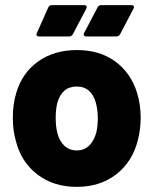

<svg xmlns="http://www.w3.org/2000/svg" viewBox="-20 -720 594 748"><path d="M279 8Q189 8 126 -40Q63 -88 42 -170Q30 -211 30 -260Q30 -315 43 -357Q66 -436 128.5 -480.5Q191 -525 280 -525Q368 -525 429 -480.5Q490 -436 514 -358Q528 -313 528 -262Q528 -216 517 -174Q496 -90 433 -41Q370 8 279 8ZM279 -134Q308 -134 327 -152.5Q346 -171 355 -203Q361 -229 361 -260Q361 -290 354 -318Q346 -349 327 -366Q308 -383 279 -383Q221 -383 203 -318Q197 -294 197 -260Q197 -229 203 -203Q211 -171 230.5 -152.5Q250 -134 279 -134ZM133 -578Q126 -578 124 -580.5Q122 -583 122 -585Q122 -588 124 -592L168 -691Q172 -700 182 -700H307Q314 -700 316 -697.5Q318 -695 318 -693Q318 -690 316 -686L264 -587Q259 -578 250 -578ZM317 -578Q310 -578 308 -581Q306 -584 306 -586Q306 -589 308 -592L360 -691Q364 -700 375 -700H492Q499 -700 500.5 -697Q502 -694 502 -692Q502 -690 500 -686L448 -587Q443 -578 433 -578Z"/></svg>

Font: LinhAnh ExtBd
Style: Regular
Weight: 800
Designer: Jeremy Tribby
Foundry: Tribby Type
Version: Version 1.408